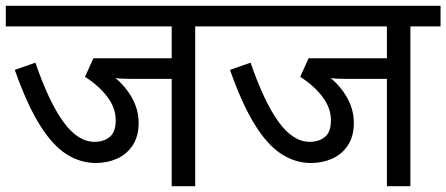

<svg xmlns="http://www.w3.org/2000/svg" viewBox="-20 -642 1539 662"><path d="M653 -551V0H572V-370H435Q394 -370 378 -373Q414 -343 436 -303Q458 -263 458 -218Q458 -172 437.5 -141Q417 -110 383.5 -95Q350 -80 310 -80Q257 -80 209 -110.5Q161 -141 117 -211.5Q73 -282 31 -401L102 -426Q148 -292 198 -222.5Q248 -153 306 -153Q338 -153 358.5 -170Q379 -187 379 -227Q379 -271 348.5 -310Q318 -349 273 -377L302 -441H572V-551H0V-622H757V-551Z M1395 -551V0H1314V-370H1177Q1136 -370 1120 -373Q1156 -343 1178 -303Q1200 -263 1200 -218Q1200 -172 1179.5 -141Q1159 -110 1125.5 -95Q1092 -80 1052 -80Q999 -80 951 -110.5Q903 -141 859 -211.5Q815 -282 773 -401L844 -426Q890 -292 940 -222.5Q990 -153 1048 -153Q1080 -153 1100.5 -170Q1121 -187 1121 -227Q1121 -271 1090.5 -310Q1060 -349 1015 -377L1044 -441H1314V-551H742V-622H1499V-551Z"/></svg>

Font: Go Noto Kurrent-Regular
Style: Regular
Weight: 400
Designer: Monotype Design Team
Foundry: Monotype Imaging Inc.
Version: Version 2.012; ttfautohint (v1.8.4.7-5d5b)